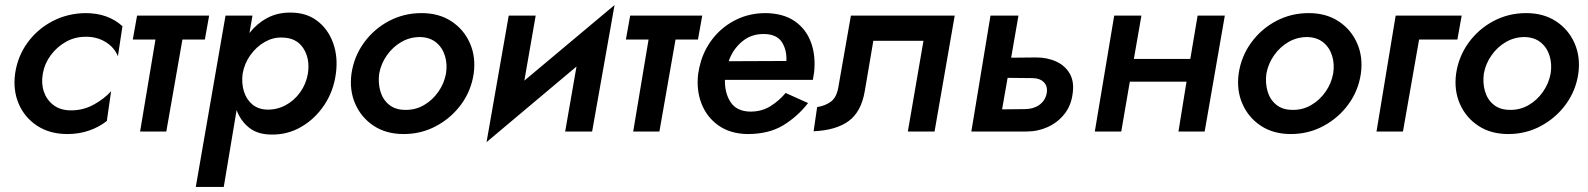

<svg xmlns="http://www.w3.org/2000/svg" viewBox="-20 -522 6303 762"><path d="M150 -230Q143 -191 154 -158.5Q165 -126 191.5 -105.5Q218 -85 258 -84Q308 -83 350.5 -106Q393 -129 421 -160L404 -42Q374 -18 334 -4Q294 10 248 10Q178 10 128 -22.5Q78 -55 54.5 -109.5Q31 -164 40 -230Q50 -299 89.5 -353Q129 -407 188.5 -438Q248 -469 319 -470Q409 -470 466 -418L448 -299Q433 -335 398 -356Q363 -377 319 -376Q277 -376 241.5 -356Q206 -336 181.5 -303Q157 -270 150 -230Z M524 -460H810L793 -365H704L640 0H536L597 -365H507Z M868 220H757L875 -460H982L970 -391Q999 -428 1039.5 -450Q1080 -472 1130 -472Q1194 -473 1238 -440Q1282 -407 1302 -351.5Q1322 -296 1313 -230Q1304 -161 1267.5 -106Q1231 -51 1176.5 -19Q1122 13 1058 12Q1003 12 969 -15Q935 -42 919 -85ZM1202 -230Q1211 -289 1183.5 -331Q1156 -373 1098 -373Q1063 -374 1030 -355Q997 -336 973.5 -303Q950 -270 943 -230Q938 -192 948 -159.5Q958 -127 981.5 -107.5Q1005 -88 1040 -87Q1079 -86 1113.5 -104.5Q1148 -123 1171.5 -156Q1195 -189 1202 -230Z M1375 -230Q1385 -298 1424.5 -352.5Q1464 -407 1523.5 -438.5Q1583 -470 1653 -470Q1722 -470 1771.5 -437.5Q1821 -405 1845 -350.5Q1869 -296 1860 -230Q1850 -162 1810.5 -108Q1771 -54 1711.5 -22Q1652 10 1582 10Q1513 10 1463.5 -22.5Q1414 -55 1390 -109.5Q1366 -164 1375 -230ZM1485 -230Q1480 -193 1489.5 -160Q1499 -127 1524 -106.5Q1549 -86 1588 -86Q1628 -85 1662 -104.5Q1696 -124 1719.5 -157.5Q1743 -191 1750 -230Q1756 -267 1746 -300Q1736 -333 1711 -353.5Q1686 -374 1647 -375Q1607 -375 1573 -355.5Q1539 -336 1515.5 -302.5Q1492 -269 1485 -230Z M2106 -460 2061 -202 2419 -502 2330 0H2223L2268 -258L1911 42L1999 -460Z M2481 -460H2767L2750 -365H2661L2597 0H2493L2554 -365H2464Z M3187 -113Q3145 -59 3088 -24.5Q3031 10 2947 10Q2878 9 2831.5 -24Q2785 -57 2764 -111Q2743 -165 2751 -230Q2755 -256 2762 -279Q2779 -334 2815.5 -377Q2852 -420 2904 -445Q2956 -470 3019 -470Q3089 -469 3134 -438Q3179 -407 3198.5 -354Q3218 -301 3211 -235Q3209 -222 3206 -205H2857Q2856 -152 2880 -116Q2904 -80 2958 -79Q3003 -79 3037.5 -100.5Q3072 -122 3098 -153ZM3013 -387Q2962 -388 2925 -357Q2888 -326 2872 -279L3101 -280Q3103 -324 3083 -355Q3063 -386 3013 -387Z M3769 -460 3689 0H3583L3645 -360H3446L3412 -160Q3398 -78 3348 -41.5Q3298 -5 3209 -1L3223 -97Q3255 -102 3277.5 -118.5Q3300 -135 3307 -175L3357 -460Z M3911 -460H4022L3993 -293L4092 -294Q4137 -294 4172.5 -277.5Q4208 -261 4226 -229Q4244 -197 4237 -150Q4231 -103 4204.5 -69.5Q4178 -36 4138.5 -18Q4099 0 4053 0H3941H3835ZM4076 -212 3979 -213 3957 -88 4048 -89Q4081 -89 4104.5 -105.5Q4128 -122 4134 -151Q4139 -179 4123 -195.5Q4107 -212 4076 -212Z M4402 -460H4510L4480 -288H4704L4733 -460H4841L4761 0H4657L4689 -198H4464L4430 0H4325Z M4896 -230Q4906 -298 4945.5 -352.5Q4985 -407 5044.5 -438.5Q5104 -470 5174 -470Q5243 -470 5292.5 -437.5Q5342 -405 5366 -350.5Q5390 -296 5381 -230Q5371 -162 5331.5 -108Q5292 -54 5232.5 -22Q5173 10 5103 10Q5034 10 4984.5 -22.5Q4935 -55 4911 -109.5Q4887 -164 4896 -230ZM5006 -230Q5001 -193 5010.5 -160Q5020 -127 5045 -106.5Q5070 -86 5109 -86Q5149 -85 5183 -104.5Q5217 -124 5240.5 -157.5Q5264 -191 5271 -230Q5277 -267 5267 -300Q5257 -333 5232 -353.5Q5207 -374 5168 -375Q5128 -375 5094 -355.5Q5060 -336 5036.5 -302.5Q5013 -269 5006 -230Z M5519 -460H5781L5764 -365H5612L5548 0H5443Z M5759 -230Q5769 -298 5808.5 -352.5Q5848 -407 5907.5 -438.5Q5967 -470 6037 -470Q6106 -470 6155.5 -437.5Q6205 -405 6229 -350.5Q6253 -296 6244 -230Q6234 -162 6194.5 -108Q6155 -54 6095.5 -22Q6036 10 5966 10Q5897 10 5847.5 -22.5Q5798 -55 5774 -109.5Q5750 -164 5759 -230ZM5869 -230Q5864 -193 5873.5 -160Q5883 -127 5908 -106.5Q5933 -86 5972 -86Q6012 -85 6046 -104.5Q6080 -124 6103.5 -157.5Q6127 -191 6134 -230Q6140 -267 6130 -300Q6120 -333 6095 -353.5Q6070 -374 6031 -375Q5991 -375 5957 -355.5Q5923 -336 5899.5 -302.5Q5876 -269 5869 -230Z"/></svg>

Font: Jost* Medium
Style: Italic
Weight: 500
Italic angle: -10°
Version: Version 3.7